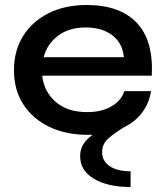

<svg xmlns="http://www.w3.org/2000/svg" viewBox="-20 -529 665 769"><path d="M478 -164H585Q578 -118 551 -80.5Q524 -43 478 -20Q441 2 415 24.5Q389 47 389 81Q389 116 419.5 136.5Q450 157 503 157V220Q411 220 356 187Q301 154 301 97Q301 68 314.5 47.5Q328 27 351 11Q341 11 331 11Q245 11 178.5 -20.5Q112 -52 74 -110Q36 -168 36 -248Q36 -327 73 -385.5Q110 -444 175.5 -476.5Q241 -509 327 -509Q459 -509 527 -438.5Q595 -368 588 -226H149Q156 -162 203 -121Q250 -80 329 -80Q387 -80 426.5 -103Q466 -126 478 -164ZM324 -419Q256 -419 212 -385.5Q168 -352 155 -300H476Q471 -356 430 -387.5Q389 -419 324 -419Z"/></svg>

Font: Syne SemiBold
Style: Regular
Weight: 600
Designer: Lucas Descroix
Foundry: Bonjour Monde
Version: Version 2.200; ttfautohint (v1.8.4)